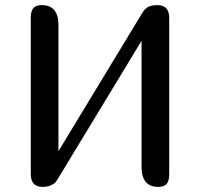

<svg xmlns="http://www.w3.org/2000/svg" viewBox="-20 -729 780 749"><path d="M594.2 -709Q640.1 -709 640.1 -659.2V-49.8Q640.1 -22.5 629.9 -11.2Q619.6 0 596.2 0Q564.9 0 548.6 -19.5Q532.2 -39.1 532.2 -77.1V-569.8L208 -35.2Q202.1 -24.9 197 -18.6Q191.9 -12.2 178.5 -6.1Q165 0 146 0Q100.1 0 100.1 -49.8V-659.2Q100.1 -686.5 110.4 -697.8Q120.6 -709 144 -709Q175.3 -709 191.7 -689.5Q208 -669.9 208 -631.8V-139.2L532.2 -673.8Q537.6 -682.6 541 -687.3Q544.4 -691.9 551.5 -697.8Q558.6 -703.6 569.1 -706.3Q579.6 -709 594.2 -709Z"/></svg>

Font: Marmelad
Style: Regular
Weight: 400
Designer: Manvel Shmavonyan
Foundry: Cyreal (www.cyreal.org)
Version: Version 1.000